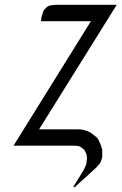

<svg xmlns="http://www.w3.org/2000/svg" viewBox="-20 -604 504 796"><path d="M36.1 0 356.9 -516.1H149.9L151.9 -532.2L157.2 -549.8L160.2 -559.1L165 -565.9L174.8 -575.2L183.1 -580.1L191.9 -582L208 -584H463.9L142.1 -67.9H306.2L320.8 -66.9L344.2 -60.1L358.9 -51.8L379.9 -35.2L387.2 -26.9L398.9 0L403.8 16.1V43L402.8 51.8L397 68.8L391.1 77.1L379.9 89.8L290 171.9H283.2L326.2 102.1L334 85.9L337.9 75.2L339.8 59.1L340.8 50.8L339.8 43L337.9 34.2L332 21L328.1 16.1L317.9 7.8L310.1 2.9L301.8 1L287.1 0Z"/></svg>

Font: Petahja
Style: Italic
Weight: 400
Designer: T. Christopher White
Version: Version 1.1